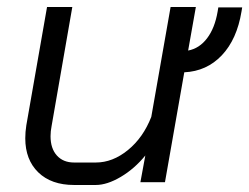

<svg xmlns="http://www.w3.org/2000/svg" viewBox="-20 -519 710 547"><path d="M670 -498 668 -486Q655 -407 612 -361.5Q569 -316 505 -313L450 0H380L394 -76Q363 -38 324 -15Q285 8 253 8H191Q126 8 89 -28Q52 -64 52 -125Q52 -143 55 -162L114 -499H186L127 -160Q124 -145 124 -131Q124 -96 142 -76Q160 -56 191 -56H253Q301 -56 344.5 -91.5Q388 -127 411 -186L466 -499H538L516 -375Q548 -381 570 -410Q592 -439 600 -486L602 -498Z"/></svg>

Font: Bai Jamjuree
Style: Italic
Weight: 400
Italic angle: -10°
Version: Version 1.000; ttfautohint (v1.6)